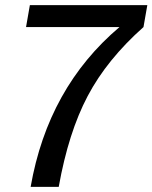

<svg xmlns="http://www.w3.org/2000/svg" viewBox="-20 -732 597 752"><path d="M210 0H100Q168 -389 448 -626H82L97 -712H557L542 -626Q399 -499 323.5 -356Q248 -213 210 0Z"/></svg>

Font: Creato Display Medium
Style: Italic
Weight: 500
Italic angle: -10°
Version: Version 1.000